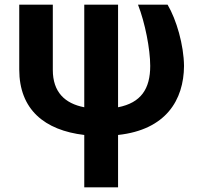

<svg xmlns="http://www.w3.org/2000/svg" viewBox="-20 -566 842 818"><path d="M62 -546V-270C62 -99 170 -11 339 9V232H483V9C687 -13 763 -140 764 -285C763 -374 732 -482 694 -546H568C598 -469 620 -357 620 -285C620 -188 581 -128 483 -109V-546H339V-109C256 -125 205 -174 205 -268V-546Z"/></svg>

Font: Wafeq
Style: Bold
Weight: 700
Designer: Rasmus Andersson & Azza Alameddine
Foundry: Google & TypeTogether
Version: Version 3.000;FEAKit 1.0